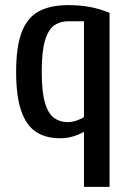

<svg xmlns="http://www.w3.org/2000/svg" viewBox="-20 -530 513 750"><path d="M308 200V-15Q288 -4 265 3Q242 10 213 10Q160 10 122 -14Q84 -38 63.5 -95Q43 -152 43 -250Q43 -348 65 -405Q87 -462 132 -486Q177 -510 247 -510Q294 -510 332.5 -502.5Q371 -495 408 -480V200ZM243 -53Q262 -53 280.5 -59.5Q299 -66 308 -73V-447H247Q215 -447 191.5 -430.5Q168 -414 155.5 -371Q143 -328 143 -250Q143 -172 155.5 -129Q168 -86 191 -69.5Q214 -53 243 -53Z"/></svg>

Font: Cuprum Medium
Style: Regular
Weight: 500
Designer: Jovanny Lemonad
Foundry: Jovanny Lemonad
Version: Version 3.000